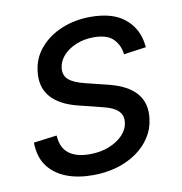

<svg xmlns="http://www.w3.org/2000/svg" viewBox="-68 -611 652 686"><g transform="rotate(-10 258.0 -267.5)"><path d="M216.3 11.7Q161.6 11.7 120.8 -3.9Q80.1 -19.5 55.9 -49.8Q31.7 -80.1 28.3 -124.5Q27.8 -128.4 27.6 -132.1Q27.3 -135.7 27.8 -139.6L111.8 -150.4Q114.3 -105.5 141.6 -84.7Q168.9 -64 217.3 -64Q255.9 -64 286.9 -76.2Q317.9 -88.4 337.4 -108.6Q356.9 -128.9 359.9 -153.8Q363.3 -179.2 347.2 -195.6Q331.1 -211.9 294.4 -220.7L208.5 -242.2Q139.6 -258.8 108.4 -295.9Q77.1 -333 85 -390.1Q90.8 -437 121.6 -472.4Q152.3 -507.8 200 -527.3Q247.6 -546.9 303.7 -546.9Q381.8 -546.9 424.6 -513.7Q467.3 -480.5 477.5 -427.2Q478.5 -421.9 479.2 -416.7Q480 -411.6 480.5 -405.8L399.4 -394.5Q396 -427.2 374 -450.2Q352.1 -473.1 302.2 -473.1Q268.1 -473.1 239.5 -461.4Q210.9 -449.7 192.9 -430.2Q174.8 -410.6 171.4 -385.7Q168 -358.9 185.8 -342.8Q203.6 -326.7 246.6 -316.4L325.7 -296.9Q395 -279.8 425.8 -243.2Q456.5 -206.5 448.7 -150.9Q444.3 -114.7 424.8 -85Q405.3 -55.2 374 -33.4Q342.8 -11.7 302.5 0Q262.2 11.7 216.3 11.7Z"/></g></svg>

Font: Inter 18pt
Style: Italic
Weight: 400
Italic angle: -9.3988°
Designer: Rasmus Andersson
Foundry: rsms
Version: Version 4.001;git-66647c0bb